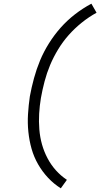

<svg xmlns="http://www.w3.org/2000/svg" viewBox="-20 -861 544 1042"><path d="M310 161Q272 137 241 104Q210 71 187 31Q164 -9 151.5 -53Q139 -97 134 -145Q129 -193 132 -241.5Q135 -290 142 -338Q151 -387 164.5 -436.5Q178 -486 197.5 -533Q217 -580 245.5 -625.5Q274 -671 309 -710.5Q344 -750 386.5 -783Q429 -816 476 -841L504 -792Q462 -769 423.5 -738Q385 -707 353 -671Q321 -635 295.5 -593Q270 -551 252 -508Q234 -465 222 -419.5Q210 -374 202 -329Q195 -287 192.5 -244Q190 -201 193.5 -158.5Q197 -116 208 -77Q219 -38 238 -2Q257 34 283.5 63.5Q310 93 343 115Z"/></svg>

Font: Iosevka Slab Light Oblique
Style: Regular
Weight: 300
Italic angle: -9°
Monospace: yes
Designer: Belleve Invis
Foundry: Belleve Invis
Version: Version 11.1.1; ttfautohint (v1.8.3)